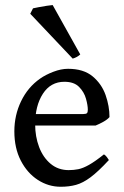

<svg xmlns="http://www.w3.org/2000/svg" viewBox="-20 -710 480 744"><path d="M404.3 -256.3Q396.5 -247.1 380.9 -238.3Q365.2 -229.5 350.6 -223.6H84.5L85 -268.1H302.7Q313.5 -268.1 316.9 -271.5Q320.3 -274.9 320.3 -284.7Q320.3 -301.8 313.2 -327.4Q306.2 -353 286.6 -373Q267.1 -393.1 229.5 -393.1Q176.3 -393.1 146.2 -346.7Q116.2 -300.3 116.2 -228.5Q116.2 -180.7 131.6 -140.1Q147 -99.6 176.3 -75.2Q205.6 -50.8 246.1 -50.8Q265.6 -50.8 283.7 -54.4Q301.8 -58.1 325.2 -71.3Q348.6 -84.5 382.8 -111.8Q388.7 -108.4 394.3 -101.1Q399.9 -93.8 401.9 -89.8Q360.8 -45.4 331.1 -23.2Q301.3 -1 274.7 6.3Q248 13.7 215.3 13.7Q167.5 13.7 126.5 -12.9Q85.4 -39.6 60.5 -87.9Q35.6 -136.2 35.6 -201.2Q35.6 -263.7 61.8 -317.9Q87.9 -372.1 135.3 -405.3Q156.7 -420.4 186.8 -431.9Q216.8 -443.4 243.7 -443.4Q303.7 -443.4 338.9 -414.1Q374 -384.8 389.2 -341.6Q404.3 -298.3 404.3 -256.3ZM291 -499Q278.8 -487.8 261.7 -482.9L97.2 -656.7L107.9 -677.7Q114.3 -679.2 129.6 -682.1Q145 -685.1 160.9 -687.5Q176.8 -689.9 184.1 -690.4Z"/></svg>

Font: Namdhinggo
Style: Regular
Weight: 400
Designer: Victor Gaultney
Foundry: SIL International
Version: Version 3.001